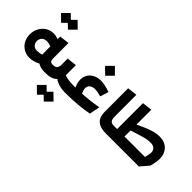

<svg xmlns="http://www.w3.org/2000/svg" viewBox="-56 -1723 2864 2864"><g transform="rotate(45 1375.5 -291.5)"><path d="M378.9 -900.9 483.9 -797.9 380.9 -694.8 307.6 -765.6 236.8 -694.8 131.8 -797.9 234.9 -900.9 307.6 -829.6ZM584 -165Q593.8 -165 593.8 -154.8V-11.2Q593.8 -6.3 591.1 -3.2Q588.4 0 584 0Q490.2 0 438 -37.1Q392.6 -13.7 352.1 -2.4Q311.5 8.8 270 8.8Q216.8 8.8 172.1 -10.5Q127.4 -29.8 95.2 -63.7Q63 -97.7 44.9 -143.8Q26.9 -189.9 26.9 -243.2Q26.9 -296.4 44.9 -344Q63 -391.6 95.2 -427.5Q127.4 -463.4 172.1 -484.6Q216.8 -505.9 270 -505.9Q294.9 -505.9 319.3 -501Q343.8 -496.1 371.1 -486.8V-541L526.9 -560.1L527.8 -227.1Q527.8 -193.8 542.2 -179.4Q556.6 -165 584 -165ZM270 -145H278.3Q330.1 -145 374 -162.1Q372.6 -171.9 372.3 -182.9Q372.1 -193.8 372.1 -205.1L371.1 -334Q346.7 -342.3 324 -347.2Q301.3 -352.1 277.8 -352.1Q253.9 -352.1 234.4 -344.2Q214.8 -336.4 200.9 -322.3Q187 -308.1 179.4 -288.8Q171.9 -269.5 171.9 -246.1Q171.9 -225.1 179.2 -207Q186.5 -189 199.5 -175.3Q212.4 -161.6 230.5 -153.6Q248.5 -145.5 270 -145Z M882.3 112.3 987.3 215.3 884.3 318.4 811 247.6 740.2 318.4 635.3 215.3 738.3 112.3 811 183.6ZM996.1 -165Q1005.9 -165 1005.9 -154.8V-11.2Q1005.9 -6.3 1003.2 -3.2Q1000.5 0 996.1 0Q974.1 0 944.8 -4.2Q915.5 -8.3 886.5 -16.6Q857.4 -24.9 831.5 -36.6Q805.7 -48.3 790.5 -64Q760.3 -32.2 712.6 -16.1Q665 0 598.6 0Q594.2 0 591.6 -3.2Q588.9 -6.3 588.9 -11.2L590.8 -154.8Q590.8 -165 600.6 -165Q643.1 -165 663.3 -189.2Q683.6 -213.4 683.6 -267.1L682.6 -387.2L838.9 -404.8V-193.8Q850.1 -187 870.1 -181.6Q890.1 -176.3 912.8 -172.6Q935.5 -168.9 958 -167Q980.5 -165 996.1 -165Z M1204.6 -168.9Q1246.6 -170.9 1285.9 -174.3Q1325.2 -177.7 1364.5 -182.6Q1403.8 -187.5 1444.6 -193.6Q1485.4 -199.7 1530.3 -207L1497.6 -41Q1447.3 -31.7 1394.5 -24.2Q1341.8 -16.6 1282.2 -11.2Q1222.7 -5.9 1153.1 -2.9Q1083.5 0 999.5 0Q995.1 0 992.4 -3.2Q989.7 -6.3 989.7 -11.2V-154.8Q989.7 -165 999.5 -165H1070.3Q1053.2 -201.2 1044.9 -234.9Q1036.6 -268.6 1036.6 -305.2Q1036.6 -348.1 1053.5 -385Q1070.3 -421.9 1100.8 -449Q1131.3 -476.1 1174.1 -491.5Q1216.8 -506.8 1268.6 -506.8Q1306.6 -506.8 1355.2 -496.6Q1403.8 -486.3 1466.3 -464.8L1424.3 -332Q1379.9 -344.2 1348.6 -349.6Q1317.4 -355 1294.4 -355Q1267.6 -355 1246.1 -348.1Q1224.6 -341.3 1209.7 -328.9Q1194.8 -316.4 1186.8 -299.3Q1178.7 -282.2 1178.7 -262.2Q1178.7 -240.2 1185.5 -216.3Q1192.4 -192.4 1204.6 -168.9ZM1258.8 -602.1 1153.8 -705.1 1257.8 -808.1 1361.8 -705.1Z M1884.8 -11.2Q1884.8 -6.3 1881.8 -3.2Q1878.9 0 1874.5 0Q1753.4 0 1694.1 -53Q1634.8 -106 1634.8 -211.9L1633.8 -711.9L1789.6 -730L1790.5 -268.1Q1790.5 -214.4 1810.5 -189.7Q1830.6 -165 1873.5 -165Q1877.9 -165 1880.9 -162.4Q1883.8 -159.7 1883.8 -154.8Z M2482.4 -536.1Q2533.7 -536.1 2576.2 -519Q2618.7 -502 2648.9 -470.9Q2679.2 -439.9 2695.8 -396.7Q2712.4 -353.5 2712.4 -300.8Q2712.4 -267.1 2705.3 -224.6Q2698.2 -182.1 2685.5 -132.8L2571.8 0H1870.6Q1866.2 0 1863.5 -3.2Q1860.8 -6.3 1860.8 -11.2L1862.8 -154.8Q1862.8 -165 1872.6 -165H1947.8V-711.9L2104.5 -730V-418Q2174.8 -451.2 2228.8 -473.9Q2282.7 -496.6 2326.9 -510.5Q2371.1 -524.4 2408.4 -530.3Q2445.8 -536.1 2482.4 -536.1ZM2535.6 -165Q2545.4 -201.2 2550.5 -230.7Q2555.7 -260.3 2555.7 -286.1Q2555.7 -305.7 2547.9 -322.3Q2540 -338.9 2525.6 -350.8Q2511.2 -362.8 2491.5 -369.4Q2471.7 -376 2447.8 -376Q2427.2 -376 2408.9 -374.5Q2390.6 -373 2370.6 -369.6Q2350.6 -366.2 2326.9 -360.1Q2303.2 -354 2272 -344.7Q2240.7 -335.4 2199.7 -322.5Q2158.7 -309.6 2104.5 -292V-165Z"/></g></svg>

Font: DimaExpo
Style: Bold
Weight: 700
Width: 6
Designer: R.Balvardi
Foundry: Dima Software Group
Version: Version 1.00;June 11, 2019;FontCreator 11.5.0.2427 64-bit